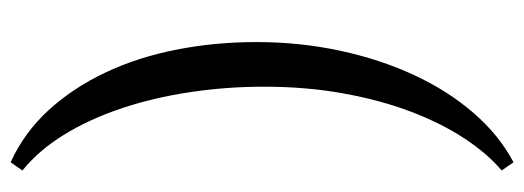

<svg xmlns="http://www.w3.org/2000/svg" viewBox="-329 -492 975 357"><g transform="rotate(-90 158.5 -313.5)"><path d="M258.8 -324.2Q258.8 -243.7 242.7 -168.7Q226.6 -93.8 197.3 -30.8Q168 32.2 126.7 79.8Q85.4 127.4 35.2 153.8L20 131.8Q51.3 105.5 79.6 62.5Q107.9 19.5 129.4 -37.1Q150.9 -93.8 163.3 -162.6Q175.8 -231.4 175.8 -310.1Q175.8 -380.9 165.5 -448.5Q155.3 -516.1 135.5 -575.2Q115.7 -634.3 86.7 -681.6Q57.6 -729 20 -759.3L35.2 -781.2Q90.3 -756.3 132.1 -710.7Q173.8 -665 202.1 -605Q230.5 -544.9 244.6 -473.4Q258.8 -401.9 258.8 -324.2Z"/></g></svg>

Font: Gentium Basic
Style: Regular
Weight: 400
Designer: J. Victor Gaultney and Annie Olsen
Foundry: SIL International
Version: Version 1.100